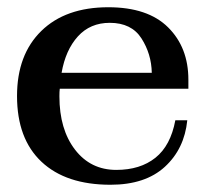

<svg xmlns="http://www.w3.org/2000/svg" viewBox="-20 -500 571 530"><path d="M145 -255Q144 -248 144 -234Q144 -143 187 -87Q230 -31 301 -31Q367 -31 409 -64.5Q451 -98 464 -168H497Q489 -89 435 -39.5Q381 10 285 10Q162 10 94.5 -53.5Q27 -117 27 -235Q27 -349 94 -414.5Q161 -480 279 -480Q388 -480 444 -424.5Q500 -369 500 -280V-255ZM150 -299H399Q398 -351 370.5 -394Q343 -437 283 -437Q229 -437 195 -399.5Q161 -362 150 -299Z"/></svg>

Font: Taviraj Medium
Style: Regular
Weight: 500
Designer: Katatrad Team
Foundry: CadsonDemak
Version: Version 1.030